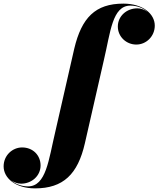

<svg xmlns="http://www.w3.org/2000/svg" viewBox="-236 -780 874 1060"><path d="M232.5 11.5 337.5 -448.5C374 -602 383.5 -749 484 -749C521.5 -749 554.5 -735.5 578 -714.5C561.5 -727 542 -734 522.5 -734C463 -734 414.5 -691 414.5 -633.5C414.5 -577 461.5 -534 516.5 -534C572 -534 618.5 -580 618.5 -638.5C618.5 -703 553.5 -760 445 -760C290 -760 214.5 -682 174 -511.5L69 -51.5C32.5 102 19 249 -81.5 249C-118 249 -150.5 236 -174 216C-158 227 -139 234 -119.5 234C-61 234 -12 191 -12 133.5C-12 77.5 -54 34 -114 34C-167 34 -216 77.5 -216 138.5C-216 203 -150.5 260 -42.5 260C113.5 260 193.5 181.5 232.5 11.5Z"/></svg>

Font: Bodoni* 48pt Fatface
Style: Italic
Weight: 900
Italic angle: -13°
Version: Version 2.3